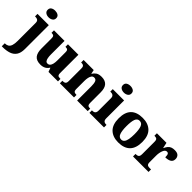

<svg xmlns="http://www.w3.org/2000/svg" viewBox="70 -1813 3092 3092"><g transform="rotate(45 1616.5 -267.0)"><path d="M-23 240V172H-16Q20 172 45.5 156Q71 140 84 101.5Q97 63 97 -4V-413Q97 -441 86 -455.5Q75 -470 57.5 -474.5Q40 -479 19 -479H15V-536H272V8Q272 97 237 148Q202 199 140 219.5Q78 240 -1 240ZM181 -622Q140 -622 112 -641.5Q84 -661 84 -698Q84 -738 112 -756Q140 -774 181 -774Q220 -774 249 -756Q278 -738 278 -698Q278 -661 249 -641.5Q220 -622 181 -622Z M623 10Q534 10 494 -39Q454 -88 454 -188V-407Q454 -436 449.5 -451Q445 -466 432 -472.5Q419 -479 394 -479H390V-536H630V-226Q630 -184 636 -151.5Q642 -119 655.5 -101Q669 -83 693 -83Q721 -83 738 -101Q755 -119 763 -152.5Q771 -186 771 -231V-418Q771 -446 763.5 -459Q756 -472 743 -475.5Q730 -479 712 -479H708V-536H946V-119Q946 -91 953.5 -77.5Q961 -64 975 -60.5Q989 -57 1007 -57H1017V0H801L776 -67H771Q748 -29 711.5 -9.5Q675 10 623 10Z M1060 0V-57H1064Q1087 -57 1103 -62Q1119 -67 1127.5 -81.5Q1136 -96 1136 -125V-415Q1136 -442 1128 -456Q1120 -470 1105.5 -474.5Q1091 -479 1069 -479H1065V-536H1295L1308 -469H1313Q1334 -505 1368 -527.5Q1402 -550 1465 -550Q1544 -550 1586 -504.5Q1628 -459 1628 -358V-128Q1628 -98 1634 -82.5Q1640 -67 1654 -62Q1668 -57 1690 -57H1694V0H1453V-322Q1453 -387 1439.5 -422Q1426 -457 1388 -457Q1359 -457 1342.5 -435.5Q1326 -414 1319 -379.5Q1312 -345 1312 -305V-122Q1312 -95 1319 -81Q1326 -67 1341 -62Q1356 -57 1378 -57H1382V0Z M1733 0V-57H1745Q1765 -57 1780 -63.5Q1795 -70 1803.5 -86Q1812 -102 1812 -130V-412Q1812 -438 1803 -452Q1794 -466 1779 -472.5Q1764 -479 1745 -479H1729V-536H1987V-128Q1987 -101 1995.5 -85.5Q2004 -70 2019.5 -63.5Q2035 -57 2053 -57H2065V0ZM1895 -622Q1854 -622 1826 -641.5Q1798 -661 1798 -698Q1798 -738 1826 -756Q1854 -774 1895 -774Q1934 -774 1963 -756Q1992 -738 1992 -698Q1992 -661 1963 -641.5Q1934 -622 1895 -622Z M2396 10Q2271 10 2199.5 -60Q2128 -130 2128 -271Q2128 -411 2196.5 -480.5Q2265 -550 2399 -550Q2524 -550 2596 -480.5Q2668 -411 2668 -271Q2668 -130 2599 -60Q2530 10 2396 10ZM2398 -57Q2432 -57 2452 -81.5Q2472 -106 2481 -153.5Q2490 -201 2490 -271Q2490 -376 2469 -429Q2448 -482 2397 -482Q2346 -482 2326 -429Q2306 -376 2306 -271Q2306 -166 2326.5 -111.5Q2347 -57 2398 -57Z M2726 0V-57H2731Q2754 -57 2770 -62Q2786 -67 2795 -82.5Q2804 -98 2804 -129V-411Q2804 -441 2796.5 -455.5Q2789 -470 2774 -474.5Q2759 -479 2737 -479H2734V-536H2952L2972 -442H2977Q2994 -479 3014.5 -503Q3035 -527 3063 -537.5Q3091 -548 3131 -548Q3190 -548 3215.5 -521.5Q3241 -495 3241 -454Q3241 -403 3203.5 -380Q3166 -357 3103 -357Q3103 -385 3099.5 -403.5Q3096 -422 3086.5 -432Q3077 -442 3058 -442Q3038 -442 3023.5 -427.5Q3009 -413 2999.5 -388Q2990 -363 2985 -334Q2980 -305 2980 -276V-124Q2980 -95 2988 -80.5Q2996 -66 3011 -61.5Q3026 -57 3045 -57H3079V0Z"/></g></svg>

Font: Noto Serif Hebrew ExtraBold
Style: Regular
Weight: 800
Version: Version 2.003